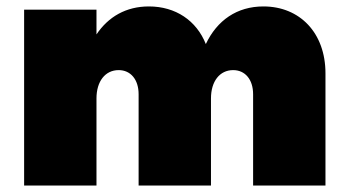

<svg xmlns="http://www.w3.org/2000/svg" viewBox="-20 -577 1072 597"><path d="M799 -557C717 -557 655 -514 620 -440C591 -513 526 -557 443 -557C372 -557 317 -525 280 -470V-547H55V0H280V-271C280 -324 307 -359 349 -359C386 -359 411 -330 411 -284V0H636V-271C636 -324 663 -359 705 -359C742 -359 767 -330 767 -284V0H992V-349C992 -475 912 -557 799 -557Z"/></svg>

Font: Montserrat-Arabic Black
Style: Regular
Weight: 900
Designer: Mohamed Gaber
Foundry: Kief Type Foundry
Version: Version 5.008;PS 005.008;hotconv 1.0.88;makeotf.lib2.5.64775